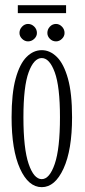

<svg xmlns="http://www.w3.org/2000/svg" viewBox="-20 -724 332 754"><path d="M144 11Q91.5 11 58.5 -62Q25.5 -135 25.5 -263.5Q25.5 -357.5 41.5 -415.5Q57.5 -473.5 84.2 -500.2Q111 -527 144 -527Q176.5 -527 203.5 -500.2Q230.5 -473.5 246.8 -415.5Q263 -357.5 263 -263.5Q263 -135 229.5 -62Q196 11 144 11ZM144 -20.5Q174.5 -20.5 195 -80.2Q215.5 -140 215.5 -263.5Q215.5 -384.5 195 -440.2Q174.5 -496 144 -496Q113 -496 92.5 -440.2Q72 -384.5 72 -263.5Q72 -140 92.5 -80.2Q113 -20.5 144 -20.5ZM200 -561.5Q186 -561.5 176 -571.5Q166 -581.5 166 -594.5Q166 -609 176 -619.5Q186 -630 200 -630Q213 -630 223.2 -619.5Q233.5 -609 233.5 -594.5Q233.5 -581.5 223.2 -571.5Q213 -561.5 200 -561.5ZM90 -561.5Q77 -561.5 66.8 -571.5Q56.5 -581.5 56.5 -594.5Q56.5 -609 66.8 -619.5Q77 -630 90 -630Q104 -630 114.5 -619.5Q125 -609 125 -594.5Q125 -581.5 114.5 -571.5Q104 -561.5 90 -561.5ZM50 -672.5V-703.5H239.5V-672.5Z"/></svg>

Font: Imbue 10pt ExtraLight
Style: Regular
Weight: 200
Designer: Tyler Finck
Foundry: Etcetera Type Company
Version: Version 1.102; ttfautohint (v1.8.3)